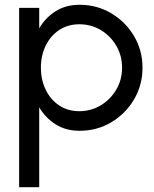

<svg xmlns="http://www.w3.org/2000/svg" viewBox="-20 -533 646 803"><path d="M144 250H60V-500H144V-414.5Q169.5 -458.5 212.2 -485.8Q255 -513 313 -513Q385.5 -513 445.2 -477.5Q505 -442 540.5 -382.2Q576 -322.5 576 -250Q576 -177 540.5 -117Q505 -57 445.2 -21.5Q385.5 14 313 14Q255 14 212.2 -13.2Q169.5 -40.5 144 -84.5ZM312 -431.5Q263.5 -431.5 227.2 -407.2Q191 -383 171 -341.8Q151 -300.5 151 -250Q151 -200 170.8 -158.5Q190.5 -117 226.8 -92.5Q263 -68 312 -68Q360.5 -68 401 -92.2Q441.5 -116.5 466 -157.8Q490.5 -199 490.5 -250Q490.5 -300 466.5 -341.2Q442.5 -382.5 402 -407Q361.5 -431.5 312 -431.5Z"/></svg>

Font: Urbanist Medium
Style: Regular
Weight: 500
Designer: Corey Hu
Foundry: Corey Hu
Version: Version 1.321; ttfautohint (v1.8.4.7-5d5b)